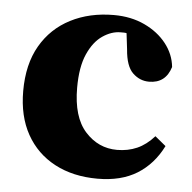

<svg xmlns="http://www.w3.org/2000/svg" viewBox="-43 -542 599 600"><g transform="rotate(5 256.5 -242.0)"><path d="M284 15Q207 15 149.5 -15.5Q92 -46 60.5 -102.5Q29 -159 29 -238Q29 -322 62.5 -380Q96 -438 155.5 -468.5Q215 -499 291 -499Q345 -499 387.5 -479Q430 -459 456 -426Q482 -393 486 -353Q470 -301 418 -301Q389 -301 367 -322Q345 -343 341 -396L335 -446Q331 -447 326 -447Q321 -447 316 -447Q288 -447 260 -428Q232 -409 214 -368.5Q196 -328 196 -263Q196 -171 237 -125.5Q278 -80 337 -80Q371 -80 399.5 -92.5Q428 -105 453 -133L487 -105Q458 -47 408 -16Q358 15 284 15Z"/></g></svg>

Font: Source Serif 4
Style: Bold
Weight: 700
Designer: Frank Grießhammer
Foundry: Adobe
Version: Version 4.005;hotconv 1.1.0;makeotfexe 2.6.0